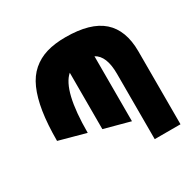

<svg xmlns="http://www.w3.org/2000/svg" viewBox="-180 -1026 1220 1213"><g transform="rotate(-30 430.5 -420.0)"><path d="M71.8 -298.8Q71.8 -419.9 85.9 -509.5Q100.1 -599.1 128.2 -662.6Q156.2 -726.1 201.4 -765.1Q246.6 -804.2 305.9 -822Q365.2 -839.8 444.8 -839.8Q626.5 -839.8 713.1 -763.2Q799.8 -686.5 799.8 -532.2V0H611.8V-477.1Q611.8 -607.9 543.9 -644V-169.9L356.9 -220.2V-631.8Q265.1 -552.2 265.1 -246.1Z"/></g></svg>

Font: Hussar Preview
Style: Bold
Weight: 700
Foundry: Cannot Into Space Fonts, PlusOne Fonts
Version: Version 2.29RC2 "Millennial"